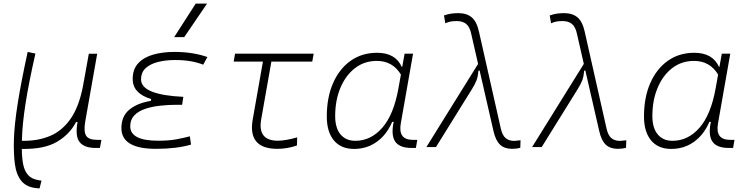

<svg xmlns="http://www.w3.org/2000/svg" viewBox="-20 -815 4142 1064"><path d="M199.2 229 191.4 228.5Q129.9 224.6 100.3 189.9Q70.8 155.3 62.7 95.7Q54.7 36.1 57.1 -42.5Q59.6 -124 78.1 -241.7Q96.7 -359.4 133.3 -527.3L176.3 -518.1Q139.6 -356.9 121.6 -241.5Q103.5 -126 101.6 -42Q101.6 -38.1 101.6 -34.7H108.9Q189.9 -33.7 256.6 -61.3Q323.2 -88.9 370.4 -155.5Q417.5 -222.2 439.9 -337.9L443.4 -357.9Q443.8 -358.9 443.8 -359.9V-359.4L472.2 -517.1H518.6L452.6 -143.1Q442.9 -85.9 457.3 -63Q471.7 -40 517.6 -40H542L533.7 4.9H509.8Q447.3 4.9 421.4 -27.3Q395.5 -59.6 409.7 -138.7H401.4Q365.7 -69.8 295.2 -28.8Q224.6 12.2 104 10.3H101.1Q101.1 57.6 108.2 94.5Q115.2 131.3 135 154.3Q154.8 177.2 194.3 183.6L210 186Z M844.2 9.8Q652.8 9.8 652.8 -105Q652.8 -171.9 698 -208.3Q743.2 -244.6 815.9 -255.9L817.9 -266.1Q715.3 -296.9 715.3 -377Q715.3 -431.6 746.1 -464.6Q776.9 -497.6 829.3 -512.5Q881.8 -527.3 946.8 -527.3Q1047.9 -527.3 1129.4 -499L1106 -456.5Q1042 -482.4 949.7 -482.4Q899.9 -482.4 856.9 -471.9Q814 -461.4 787.8 -438Q761.7 -414.6 761.7 -374.5Q761.7 -289.6 996.1 -278.3L989.3 -234.4H961.4Q913.1 -234.4 866.7 -229.2Q820.3 -224.1 783 -211.2Q745.6 -198.2 723.6 -174.8Q701.7 -151.4 701.7 -115.2Q701.7 -35.2 856 -35.2Q916.5 -35.2 958 -43Q999.5 -50.8 1032.2 -59.6L1038.6 -13.7Q958.5 9.8 844.2 9.8ZM945.3 -609.4 1064.5 -794.9H1127.4L1001 -609.4Z M1517.1 9.8Q1352.1 9.8 1380.4 -152.3L1437 -473.6H1274.9L1282.7 -517.6H1718.3L1710.4 -473.6H1483.9L1427.2 -152.3Q1407.2 -35.2 1520 -35.2Q1561 -35.2 1627 -53.7L1625.5 -8.8Q1572.3 9.8 1517.1 9.8Z M2209 -444.3 2222.2 -517.6H2269L2201.2 -131.8Q2184.6 -40 2267.6 -40H2292.5L2284.7 4.9H2261.2Q2194.3 4.9 2170.2 -30.3Q2146 -65.4 2161.6 -139.6H2153.3Q2122.6 -67.9 2067.6 -28.8Q2012.7 10.3 1941.9 10.3Q1869.6 10.3 1830.3 -36.9Q1791 -84 1791 -169.4Q1791 -275.4 1825.9 -354.7Q1860.8 -434.1 1923.3 -478.3Q1985.8 -522.5 2069.8 -522.5Q2171.4 -522.5 2206.5 -444.3ZM2068.4 -477.5Q1999 -477.5 1947.3 -437.5Q1895.5 -397.5 1866.5 -328.4Q1837.4 -259.3 1837.4 -171.9Q1837.4 -106 1866.9 -70.3Q1896.5 -34.7 1949.2 -34.7Q2035.2 -34.7 2098.6 -107.2Q2162.1 -179.7 2188 -325.7L2201.7 -401.9Q2155.8 -477.5 2068.4 -477.5Z M2817.4 9.8Q2776.4 9.8 2751.7 -12.7Q2727.1 -35.2 2714.8 -88.4L2637.7 -424.8L2630.9 -422.4Q2628.9 -391.1 2620.6 -369.6Q2612.3 -348.1 2595.2 -320.8L2396 0H2342.8L2629.4 -460.9L2590.8 -629.9Q2582.5 -667.5 2562.7 -682.9Q2543 -698.2 2512.7 -698.2Q2490.7 -698.2 2478 -695.8Q2465.3 -693.4 2447.8 -686L2440.4 -729.5Q2461.9 -736.8 2480.5 -739.5Q2499 -742.2 2520.5 -742.2Q2566.4 -742.2 2594.2 -718.8Q2622.1 -695.3 2634.3 -639.6L2755.4 -102.5Q2763.7 -65.4 2782 -49.8Q2800.3 -34.2 2830.1 -34.2Q2837.4 -34.2 2864.7 -37.6L2863.3 3.9Q2842.3 9.8 2817.4 9.8Z M3403.3 9.8Q3362.3 9.8 3337.6 -12.7Q3313 -35.2 3300.8 -88.4L3223.6 -424.8L3216.8 -422.4Q3214.8 -391.1 3206.5 -369.6Q3198.2 -348.1 3181.2 -320.8L2981.9 0H2928.7L3215.3 -460.9L3176.8 -629.9Q3168.5 -667.5 3148.7 -682.9Q3128.9 -698.2 3098.6 -698.2Q3076.7 -698.2 3064 -695.8Q3051.3 -693.4 3033.7 -686L3026.4 -729.5Q3047.9 -736.8 3066.4 -739.5Q3085 -742.2 3106.4 -742.2Q3152.3 -742.2 3180.2 -718.8Q3208 -695.3 3220.2 -639.6L3341.3 -102.5Q3349.6 -65.4 3367.9 -49.8Q3386.2 -34.2 3416 -34.2Q3423.3 -34.2 3450.7 -37.6L3449.2 3.9Q3428.2 9.8 3403.3 9.8Z M3966.8 -444.3 3980 -517.6H4026.9L3959 -131.8Q3942.4 -40 4025.4 -40H4050.3L4042.5 4.9H4019Q3952.1 4.9 3928 -30.3Q3903.8 -65.4 3919.4 -139.6H3911.1Q3880.4 -67.9 3825.4 -28.8Q3770.5 10.3 3699.7 10.3Q3627.4 10.3 3588.1 -36.9Q3548.8 -84 3548.8 -169.4Q3548.8 -275.4 3583.7 -354.7Q3618.7 -434.1 3681.2 -478.3Q3743.7 -522.5 3827.6 -522.5Q3929.2 -522.5 3964.4 -444.3ZM3826.2 -477.5Q3756.8 -477.5 3705.1 -437.5Q3653.3 -397.5 3624.3 -328.4Q3595.2 -259.3 3595.2 -171.9Q3595.2 -106 3624.8 -70.3Q3654.3 -34.7 3707 -34.7Q3793 -34.7 3856.4 -107.2Q3919.9 -179.7 3945.8 -325.7L3959.5 -401.9Q3913.6 -477.5 3826.2 -477.5Z"/></svg>

Font: Cascadia Mono ExtraLight
Style: Italic
Weight: 200
Italic angle: -10°
Monospace: yes
Designer: Aaron Bell
Foundry: Saja Typeworks
Version: Version 2404.023; ttfautohint (v1.8.4)